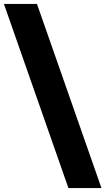

<svg xmlns="http://www.w3.org/2000/svg" viewBox="-67 -862 539 982"><path d="M283 100 -47 -842H122L452 100Z"/></svg>

Font: Chess Sans ExtraBold
Style: Regular
Weight: 800
Designer: Wolf Bōese
Foundry: Wolf Bōese
Version: Version 7.223